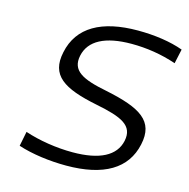

<svg xmlns="http://www.w3.org/2000/svg" viewBox="-102 -778 871 886"><g transform="rotate(15 333.5 -335.0)"><path d="M652 -577 667 -646C607 -668 530 -679 450 -679C278 -679 169 -619 143 -493C118 -377 190 -332 353 -299C479 -274 538 -248 522 -171C506 -97 432 -58 303 -58C225 -58 143 -71 74 -94L60 -24C126 -2 212 9 290 9C470 9 574 -54 600 -175C626 -293 550 -337 381 -372C264 -395 206 -422 222 -498C238 -573 312 -612 438 -612C509 -612 582 -601 652 -577Z"/></g></svg>

Font: LT Wave Text Light Italic
Style: Regular
Weight: 300
Designer: Daniel Lyons
Version: Version 2.5 (Glyphs App)